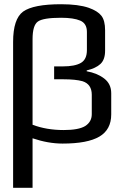

<svg xmlns="http://www.w3.org/2000/svg" viewBox="-20 -679 569 908"><path d="M390 -342Q440 -333 473 -307.5Q506 -282 506 -238V-138Q506 -66 450 -33Q394 0 276 0Q208 0 134 -25V209H42V-481Q42 -589 89 -624Q138 -659 269 -659Q351 -659 400 -642Q442 -627 459.5 -604.5Q477 -582 477 -536V-439Q477 -397 455 -376.5Q433 -356 390 -346ZM391 -528Q391 -568 359.5 -581.5Q328 -595 269 -595Q184 -595 159 -577Q134 -559 134 -494V-89Q200 -64 281 -64Q352 -64 383 -83Q414 -103 414 -139V-231Q414 -281 370 -295Q337 -304 281 -304H236V-365H277Q334 -365 362.5 -381.5Q391 -398 391 -442Z"/></svg>

Font: Gamestation Display
Style: Regular
Weight: 400
Designer: Jonas Hecksher
Foundry: Jonas Hecksher, Playtypeª, e-types AS
Version: Version 1.003